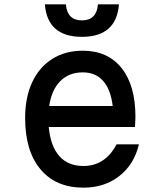

<svg xmlns="http://www.w3.org/2000/svg" viewBox="-20 -850 740 886"><path d="M621 -184Q599 -91 530.5 -37.5Q462 16 365 16Q238 16 167 -68.5Q96 -153 96 -305Q96 -401 128.5 -470.5Q161 -540 221 -578Q281 -616 362 -616Q477 -616 541 -536Q605 -456 605 -310Q605 -299 604 -287Q603 -275 603 -264H205Q213 -176 253.5 -130Q294 -84 365 -84Q465 -84 518 -184ZM362 -516Q298 -516 258 -475.5Q218 -435 207 -361H500Q491 -437 456 -476.5Q421 -516 362 -516ZM284 -830Q290 -756 358 -756Q426 -756 432 -830H529Q517 -680 358 -680Q199 -680 187 -830Z"/></svg>

Font: Martian Mono
Style: Regular
Weight: 400
Monospace: yes
Designer: Roman Shamin
Foundry: Evil Martians
Version: Version 1.000; ttfautohint (v1.8.4.7-5d5b)